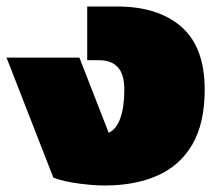

<svg xmlns="http://www.w3.org/2000/svg" viewBox="-35 -560 664 590"><path d="M287 10Q253 10 207 4Q161 -2 129 -14L-15 -383H209L299 -152Q323 -163 335 -197.5Q347 -232 347 -284Q347 -332 327 -353.5Q307 -375 269 -375H233V-540H325Q451 -540 522.5 -477.5Q594 -415 594 -285Q594 -181 556 -116Q518 -51 449 -20.5Q380 10 287 10Z"/></svg>

Font: Kanit Black
Style: Regular
Weight: 900
Designer: Katatrad Team
Foundry: CadsonDemak
Version: Version 2.000; ttfautohint (v1.8.3)